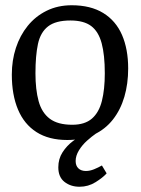

<svg xmlns="http://www.w3.org/2000/svg" viewBox="-20 -524 537 731"><path d="M236 9Q166 9 119 -21Q72 -51 48.5 -107Q25 -163 25 -240Q25 -294 40.5 -341.5Q56 -389 85.5 -425.5Q115 -462 157.5 -483Q200 -504 253 -504Q325 -504 373 -474.5Q421 -445 444.5 -391Q468 -337 468 -263Q468 -205 453.5 -155.5Q439 -106 410 -69Q381 -32 337.5 -11.5Q294 9 236 9ZM255 -49Q303 -49 330 -72.5Q357 -96 368 -140Q379 -184 379 -245Q379 -315 367 -359.5Q355 -404 327 -425Q299 -446 248 -446Q192 -446 163 -423.5Q134 -401 124.5 -356.5Q115 -312 115 -245Q115 -183 127 -139Q139 -95 169.5 -72Q200 -49 255 -49ZM283 187Q249 187 225.5 168.5Q202 150 202 113Q202 81 218 56Q234 31 258 13Q282 -5 306 -16H346Q330 -5 311.5 11.5Q293 28 280.5 48.5Q268 69 268 89Q268 107 278.5 117Q289 127 307 127Q322 127 338 120.5Q354 114 368 106L386 136Q372 152 344 169.5Q316 187 283 187Z"/></svg>

Font: Faustina Light
Style: Regular
Weight: 400
Version: Version 1.200